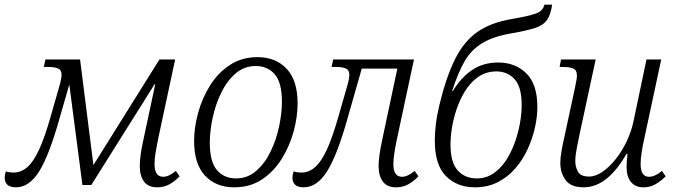

<svg xmlns="http://www.w3.org/2000/svg" viewBox="-61 -790 2892 820"><path d="M7 10Q-41 10 -41 -32Q-41 -43 -36 -58Q-20 -53 -3 -53Q29 -53 55.5 -76Q82 -99 106 -151Q130 -203 155 -291L196 -434Q202 -458 202 -470Q202 -491 187 -497.5Q172 -504 146 -504H126L133 -536H281L338 -85L620 -536H687L614 -195Q608 -166 603.5 -138.5Q599 -111 599 -89Q599 -35 636 -35Q660 -35 690 -60L706 -37Q686 -16 663 -3Q640 10 610 10Q573 10 554.5 -14Q536 -38 536 -82Q536 -123 551 -191L602 -430H599L329 0H291L235 -429L192 -280Q149 -127 106.5 -58.5Q64 10 7 10Z M939 10Q862 10 815 -39.5Q768 -89 768 -188Q768 -245 785 -307.5Q802 -370 835.5 -424Q869 -478 920 -512Q971 -546 1039 -546Q1116 -546 1163 -496.5Q1210 -447 1210 -348Q1210 -291 1193 -228.5Q1176 -166 1142.5 -112Q1109 -58 1058.5 -24Q1008 10 939 10ZM947 -28Q996 -28 1033 -60Q1070 -92 1094.5 -142.5Q1119 -193 1131 -250Q1143 -307 1143 -356Q1143 -437 1112.5 -472.5Q1082 -508 1031 -508Q982 -508 945 -476Q908 -444 883.5 -393.5Q859 -343 847 -286Q835 -229 835 -180Q835 -99 865.5 -63.5Q896 -28 947 -28Z M1236 10Q1188 10 1188 -32Q1188 -43 1193 -58Q1209 -53 1226 -53Q1258 -53 1284.5 -76Q1311 -99 1335 -151Q1359 -203 1384 -291L1425 -434Q1431 -457 1431 -470Q1431 -491 1416 -497.5Q1401 -504 1375 -504H1355L1362 -536H1707L1634 -195Q1628 -166 1623.5 -138Q1619 -110 1619 -89Q1619 -35 1656 -35Q1680 -35 1710 -60L1726 -37Q1706 -16 1683 -3Q1660 10 1630 10Q1593 10 1574.5 -14Q1556 -38 1556 -81Q1556 -121 1571 -191L1636 -497H1484L1422 -280Q1379 -127 1336 -58.5Q1293 10 1236 10Z M1967 10Q1891 10 1843.5 -38Q1796 -86 1796 -189Q1796 -221 1800.5 -259.5Q1805 -298 1816 -343Q1845 -463 1883 -538.5Q1921 -614 1978.5 -654Q2036 -694 2126 -709Q2196 -721 2227 -732Q2258 -743 2264 -770H2297Q2291 -727 2275 -704.5Q2259 -682 2224 -670.5Q2189 -659 2126 -648Q2047 -635 1999 -606Q1951 -577 1922.5 -527Q1894 -477 1870 -401H1873Q1907 -458 1954.5 -490.5Q2002 -523 2067 -523Q2140 -523 2187 -476.5Q2234 -430 2234 -333Q2234 -291 2223.5 -244.5Q2213 -198 2192.5 -153Q2172 -108 2140 -71Q2108 -34 2065 -12Q2022 10 1967 10ZM1975 -28Q2014 -28 2045 -48.5Q2076 -69 2099 -103.5Q2122 -138 2137 -179.5Q2152 -221 2159.5 -263Q2167 -305 2167 -341Q2167 -419 2136.5 -452Q2106 -485 2059 -485Q2009 -485 1972 -454.5Q1935 -424 1911 -376Q1887 -328 1875 -274Q1863 -220 1863 -173Q1863 -96 1894 -62Q1925 -28 1975 -28Z M2431 10Q2377 10 2354.5 -21Q2332 -52 2332 -94Q2332 -117 2337.5 -147.5Q2343 -178 2350 -208L2395 -417Q2398 -431 2400.5 -445.5Q2403 -460 2403 -467Q2403 -491 2387 -497.5Q2371 -504 2343 -504H2329L2335 -536H2483L2415 -220Q2408 -187 2402 -155.5Q2396 -124 2396 -102Q2396 -77 2407.5 -56.5Q2419 -36 2455 -36Q2483 -36 2512.5 -56.5Q2542 -77 2569 -111Q2596 -145 2616 -187.5Q2636 -230 2645 -274L2700 -536H2763L2691 -200Q2684 -169 2679.5 -140.5Q2675 -112 2675 -89Q2675 -35 2711 -35Q2736 -35 2766 -60L2782 -37Q2762 -17 2739 -3.5Q2716 10 2687 10Q2652 10 2633.5 -13Q2615 -36 2615 -77Q2615 -88 2616 -102.5Q2617 -117 2619 -132H2614Q2574 -62 2528.5 -26Q2483 10 2431 10Z"/></svg>

Font: Noto Serif SemiCondensed Light
Style: Italic
Weight: 300
Width: 4
Italic angle: -12°
Designer: Monotype Design Team
Foundry: Monotype Imaging Inc.
Version: Version 2.013; ttfautohint (v1.8.4.7-5d5b)